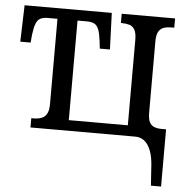

<svg xmlns="http://www.w3.org/2000/svg" viewBox="-53 -587 819 849"><g transform="rotate(5 356.5 -163.0)"><path d="M643 136Q641 85 629 55Q617 25 599.5 12.5Q582 0 561 0H95V-41H103Q124 -41 139.5 -46.5Q155 -52 163.5 -67Q172 -82 172 -111V-489H129Q108 -489 95.5 -482Q83 -475 76.5 -457.5Q70 -440 66 -408L63 -374H17L22 -536H409L415 -374H370L366 -408Q362 -440 355.5 -457.5Q349 -475 336.5 -482Q324 -489 302 -489H261V-47H523V-426Q523 -456 514.5 -471Q506 -486 491 -490.5Q476 -495 457 -495H453V-536H690V-495H680Q660 -495 645 -490.5Q630 -486 621 -471.5Q612 -457 612 -428V-112Q612 -84 619 -69.5Q626 -55 640 -49.5Q654 -44 673 -44H693V210H648Z"/></g></svg>

Font: Noto Serif Condensed
Style: Regular
Weight: 400
Width: 3
Designer: Monotype Design Team
Foundry: Monotype Imaging Inc.
Version: Version 2.015